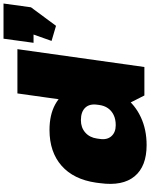

<svg xmlns="http://www.w3.org/2000/svg" viewBox="102 -964 874 1119"><g transform="rotate(-90 539.5 -404.0)"><path d="M254 13Q130 13 72 -57Q14 -127 32 -258L35 -282Q54 -413 134 -483Q214 -553 342 -553Q430 -553 490.5 -520Q551 -487 578.5 -426.5Q606 -366 595 -284L591 -257Q579 -175 533.5 -114.5Q488 -54 416 -20.5Q344 13 254 13ZM370 -167Q404 -167 429 -179Q454 -191 469 -212.5Q484 -234 488 -265L489 -273Q496 -319 472 -344.5Q448 -370 399 -370Q356 -370 327 -344.5Q298 -319 292 -276L290 -261Q283 -218 305.5 -192.5Q328 -167 370 -167ZM471 -142 555 -740H813L709 0H543ZM1079 -821 1057 -661 949 -515 861 -541 939 -761 979 -646H850L874 -821Z"/></g></svg>

Font: Pathway Extreme 28pt Black
Style: Italic
Weight: 900
Italic angle: -8°
Designer: Eduardo Rodriguez Tunni
Foundry: Eduardo Rodriguez Tunni
Version: Version 1.001;gftools[0.9.26]